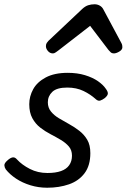

<svg xmlns="http://www.w3.org/2000/svg" viewBox="-24 -860 593 899"><path d="M197 19Q156 19 118.5 7.5Q81 -4 51.5 -23.5Q22 -43 3 -67Q-3 -76 -3.5 -86Q-4 -96 11 -109Q24 -121 35 -123Q46 -125 56 -113Q79 -88 116 -69Q153 -50 198 -50Q236 -50 261.5 -59Q287 -68 300 -86.5Q313 -105 313 -131Q313 -157 298.5 -174Q284 -191 261.5 -204.5Q239 -218 213 -231.5Q187 -245 164.5 -262.5Q142 -280 127.5 -306.5Q113 -333 113 -372Q113 -409 131.5 -442.5Q150 -476 190.5 -497.5Q231 -519 293 -519Q338 -519 374 -508Q410 -497 434.5 -480Q459 -463 471 -445Q481 -432 481 -422.5Q481 -413 467 -401Q455 -392 445 -389Q435 -386 424 -396Q400 -418 367 -434Q334 -450 291 -450Q242 -450 221 -430Q200 -410 200 -381Q200 -356 214.5 -338Q229 -320 251.5 -306.5Q274 -293 299.5 -279Q325 -265 347.5 -247.5Q370 -230 384.5 -205.5Q399 -181 399 -143Q399 -85 372 -49Q345 -13 299 3Q253 19 197 19ZM223 -610Q210 -610 200.5 -621Q191 -632 191 -644Q191 -653 195 -659Q199 -665 203 -669L361 -818Q375 -831 389 -835.5Q403 -840 419 -840Q432 -840 443.5 -833.5Q455 -827 461 -814L543 -661Q547 -654 548 -649Q549 -644 549 -639Q549 -627 534.5 -618.5Q520 -610 510 -610Q500 -610 494.5 -615Q489 -620 484 -626L398 -739L251 -625Q245 -621 238 -615.5Q231 -610 223 -610Z"/></svg>

Font: Playwrite BE VLG
Style: Regular
Weight: 400
Designer: Veronika Burian, José Scaglione
Foundry: TypeTogether
Version: Version 1.002